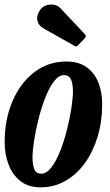

<svg xmlns="http://www.w3.org/2000/svg" viewBox="-21 -794 470 824"><path d="M-1 -184.5Q-1 -282 32.8 -360.2Q66.5 -438.5 126.2 -484.2Q186 -530 264 -530Q316 -530 350.2 -505.8Q384.5 -481.5 401 -440Q417.5 -398.5 417.5 -347Q417.5 -273 398.2 -208.5Q379 -144 343.8 -94.8Q308.5 -45.5 260 -17.8Q211.5 10 153 10Q101 10 66.8 -16.8Q32.5 -43.5 15.8 -87.8Q-1 -132 -1 -184.5ZM118.5 -117.5Q118.5 -87 126.2 -67.8Q134 -48.5 156 -48.5Q179 -48.5 199.5 -75.5Q220 -102.5 237 -145.2Q254 -188 266.2 -236.5Q278.5 -285 285.2 -329.2Q292 -373.5 292 -402.5Q292 -433 284 -452.2Q276 -471.5 253.5 -471.5Q231 -471.5 210.5 -444.5Q190 -417.5 173.2 -374.5Q156.5 -331.5 144.2 -282.8Q132 -234 125.2 -190Q118.5 -146 118.5 -117.5ZM151 -751Q165.5 -772 193.8 -774.2Q222 -776.5 239.5 -757.5L342.5 -648Q351.5 -639 343 -630L314 -600Q310 -595.5 307.2 -594.5Q304.5 -593.5 299 -597L166 -672Q144.5 -684 139.5 -705.2Q134.5 -726.5 151 -751Z"/></svg>

Font: Besley* Condensed Semi
Style: Italic
Weight: 600
Width: 3
Italic angle: -13°
Designer: Owen Earl
Foundry: indestructible type*
Version: Version 3.000; ttfautohint (v1.8.3)